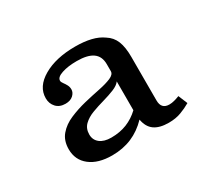

<svg xmlns="http://www.w3.org/2000/svg" viewBox="-75 -686 530 498"><g transform="rotate(-30 190.0 -436.5)"><path d="M136.3 -290.3Q94.4 -290.3 70.2 -309.3Q46 -328.2 46 -360.5Q46 -386.3 60.1 -402.8Q74.2 -419.4 96.8 -429Q119.4 -438.7 144.4 -444.8Q169.4 -450.8 191.5 -455.2Q213.7 -459.7 227.8 -465.7Q241.9 -471.8 241.9 -481.5V-502.4Q241.9 -525.8 226.2 -537.1Q210.5 -548.4 178.2 -548.4Q151.6 -548.4 133.5 -542.3Q115.3 -536.3 115.3 -525.8Q115.3 -521.8 119.4 -516.5Q123.4 -511.3 126.6 -505.2Q129.8 -499.2 129.8 -491.9Q129.8 -482.3 121.4 -474.6Q112.9 -466.9 98.4 -466.9Q80.6 -466.9 70.6 -477.8Q60.5 -488.7 60.5 -504.8Q60.5 -539.5 98 -561.3Q135.5 -583.1 193.5 -583.1Q220.2 -583.1 240.3 -578.2Q260.5 -573.4 275 -562.9Q291.9 -552.4 299.2 -534.3Q306.5 -516.1 306.5 -487.1V-356.5Q306.5 -343.5 312.5 -337.1Q318.5 -330.6 330.6 -330.6Q337.9 -330.6 345.6 -332.7Q353.2 -334.7 361.3 -337.9L372.6 -310.5Q358.9 -302.4 342.7 -296.4Q326.6 -290.3 305.6 -290.3Q278.2 -290.3 262.9 -301.2Q247.6 -312.1 243.5 -335.5Q221.8 -312.9 195.2 -301.6Q168.5 -290.3 136.3 -290.3ZM157.3 -331.5Q183.1 -331.5 204 -339.9Q225 -348.4 241.9 -364.5V-450.8Q235.5 -441.9 220.6 -435.9Q205.6 -429.8 187.1 -424.6Q168.5 -419.4 151.2 -412.9Q133.9 -406.5 122.6 -395.6Q111.3 -384.7 111.3 -366.9Q111.3 -350.8 123.4 -341.1Q135.5 -331.5 157.3 -331.5Z"/></g></svg>

Font: Playfair 12pt Light
Style: Regular
Weight: 300
Designer: Claus Eggers Sørensen
Foundry: Claus Eggers Sørensen
Version: Version 2.000;gftools[0.9.28]